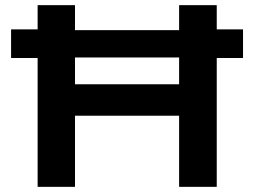

<svg xmlns="http://www.w3.org/2000/svg" viewBox="-20 -725 986 745"><path d="M126 0V-500H23V-611H126V-705H271V-608H675V-705H821V-611H923V-500H821V0H675V-276H271V0ZM271 -398H675V-502H271Z"/></svg>

Font: Nunito Sans 7pt SemiExpanded
Style: Bold
Weight: 700
Width: 6
Designer: Vernon Adams
Foundry: Vernon Adams
Version: Version 3.101;gftools[0.9.27]